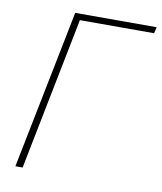

<svg xmlns="http://www.w3.org/2000/svg" viewBox="-77 -722 663 785"><g transform="rotate(10 255.0 -330.0)"><path d="M40 0 172 -660H510L504 -634H196L70 0Z"/></g></svg>

Font: Source Sans Variable
Style: Italic
Weight: 200
Italic angle: -11°
Designer: Paul D. Hunt
Foundry: Adobe Systems Incorporated
Version: Version 3.006;hotconv 1.0.111;makeotfexe 2.5.65597